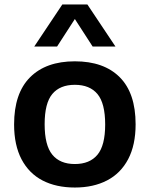

<svg xmlns="http://www.w3.org/2000/svg" viewBox="-20 -828 669 858"><path d="M43 -272Q43 -411 114.2 -482.5Q185.5 -554 314.5 -554Q444 -554 515 -483Q586 -412 586 -272.5Q586 -180 552.8 -116.8Q519.5 -53.5 458.5 -21.8Q397.5 10 314.5 10Q231 10 170.2 -21.5Q109.5 -53 76.2 -116.2Q43 -179.5 43 -272ZM450 -271.5Q450 -366.5 415.5 -407.8Q381 -449 314.5 -449Q248 -449 213.8 -408Q179.5 -367 179.5 -273Q179.5 -178.5 213.8 -136.8Q248 -95 314.5 -95Q381 -95 415.5 -136.5Q450 -178 450 -271.5ZM496 -620H394L314.5 -743L235 -620H133L258.5 -808H370.5Z"/></svg>

Font: Encode Sans Semi Expanded SmBd
Style: Regular
Weight: 600
Width: 6
Designer: Multiple Designers
Foundry: Impallari Type
Version: Version 2.000